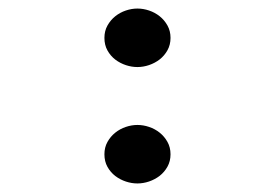

<svg xmlns="http://www.w3.org/2000/svg" viewBox="-20 -410 640 447"><path d="M299.8 -390.1Q313.5 -390.1 327.1 -385.5Q340.8 -380.9 351.8 -372.1Q362.8 -363.3 369.9 -350.6Q377 -337.9 377 -321.8Q377 -305.7 369.9 -293Q362.8 -280.3 351.8 -271.7Q340.8 -263.2 327.1 -258.5Q313.5 -253.9 299.8 -253.9Q286.6 -253.9 273.2 -258.3Q259.8 -262.7 248.5 -271.2Q237.3 -279.8 230.2 -292.5Q223.1 -305.2 223.1 -321.8Q223.1 -337.9 230.2 -350.6Q237.3 -363.3 248.3 -372.1Q259.3 -380.9 272.9 -385.5Q286.6 -390.1 299.8 -390.1ZM299.8 -119.1Q313.5 -119.1 327.1 -114.5Q340.8 -109.9 351.8 -101.1Q362.8 -92.3 369.9 -79.6Q377 -66.9 377 -50.8Q377 -34.7 369.9 -22Q362.8 -9.3 351.8 -0.7Q340.8 7.8 327.1 12.5Q313.5 17.1 299.8 17.1Q286.6 17.1 273.2 12.7Q259.8 8.3 248.5 -0.2Q237.3 -8.8 230.2 -21.5Q223.1 -34.2 223.1 -50.8Q223.1 -66.9 230.2 -79.6Q237.3 -92.3 248.3 -101.1Q259.3 -109.9 272.9 -114.5Q286.6 -119.1 299.8 -119.1Z"/></svg>

Font: Ethiopic Sadiss
Style: Regular
Weight: 400
Designer: abass alamnehe
Foundry: Senamirmir Project
Version: Version 5.100